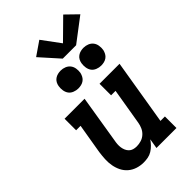

<svg xmlns="http://www.w3.org/2000/svg" viewBox="-294 -1086 1188 1188"><g transform="rotate(-45 300.0 -492.0)"><path d="M219 8Q190 8 163.5 -0.5Q137 -9 116.5 -26.5Q96 -44 84 -68Q72 -92 67 -119.5Q62 -147 63.5 -175.5Q65 -204 69 -233L102 -429H63V-530H238L187 -217Q184 -202 183 -187.5Q182 -173 184 -159Q186 -145 191.5 -132.5Q197 -120 206.5 -110.5Q216 -101 229.5 -97Q243 -93 258 -93Q278 -93 297.5 -99Q317 -105 332.5 -119Q348 -133 356.5 -152Q365 -171 368 -190L408 -429H369V-530H544L473 -101H512V0H337L348 -65Q337 -49 323 -34.5Q309 -20 292 -9.5Q275 1 256 4.5Q237 8 219 8ZM456 -602Q438 -602 420.5 -609Q403 -616 393 -629.5Q383 -643 380 -661.5Q377 -680 380 -699Q382 -712 388.5 -724Q395 -736 406.5 -744Q418 -752 431 -755Q444 -758 456 -758Q475 -758 492 -751Q509 -744 519.5 -730.5Q530 -717 533 -698.5Q536 -680 533 -661Q530 -648 523.5 -636Q517 -624 506 -616Q495 -608 482 -605Q469 -602 456 -602ZM256 -602Q238 -602 220.5 -609Q203 -616 193 -629.5Q183 -643 180 -661.5Q177 -680 180 -699Q182 -712 188.5 -724Q195 -736 206.5 -744Q218 -752 231 -755Q244 -758 256 -758Q275 -758 292 -751Q309 -744 319.5 -730.5Q330 -717 333 -698.5Q336 -680 333 -661Q330 -648 323.5 -636Q317 -624 306 -616Q295 -608 282 -605Q269 -602 256 -602ZM435 -801H318L208 -924L298 -986L386 -867L513 -992L589 -918Z"/></g></svg>

Font: Iosevka Slab Extended Oblique
Style: Bold
Weight: 700
Width: 7
Italic angle: -9°
Monospace: yes
Designer: Belleve Invis
Foundry: Belleve Invis
Version: Version 11.1.1; ttfautohint (v1.8.3)